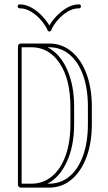

<svg xmlns="http://www.w3.org/2000/svg" viewBox="-20 -858 493 878"><path d="M204 -659Q263 -659 307 -622.5Q351 -586 375.5 -520.5Q400 -455 400 -369V-291Q400 -205 375.5 -139.5Q351 -74 307 -37Q263 0 204 0H77Q62 0 62 -15V-644Q62 -659 77 -659ZM79 -642V-18H123Q177 -18 217.5 -51.5Q258 -85 280 -146.5Q302 -208 302 -291V-369Q302 -495 253 -568.5Q204 -642 123 -642ZM319 -291Q319 -191 286 -119Q253 -47 197 -18H204Q258 -18 298 -51.5Q338 -85 360 -146.5Q382 -208 382 -291V-369Q382 -453 360 -514Q338 -575 298 -608.5Q258 -642 204 -642H197Q254 -613 286.5 -541Q319 -469 319 -369ZM198 -719Q189 -740 169.5 -763.5Q150 -787 124 -803.5Q98 -820 70 -820Q61 -820 61 -829Q61 -838 70 -838Q99 -838 126 -822Q153 -806 173.5 -784Q194 -762 206 -741Q217 -762 238 -784Q259 -806 285.5 -822Q312 -838 342 -838Q350 -838 350 -829Q350 -820 342 -820Q313 -820 287 -803.5Q261 -787 241.5 -763.5Q222 -740 214 -719Q211 -714 206 -714Q200 -714 198 -719Z"/></svg>

Font: Libertine Sup Thin
Style: Regular
Weight: 100
Designer: Bastien Sozeau
Foundry: NBR — Bastien Sozeau
Version: Version 2.003; ttfautohint (v1.8.4.7-5d5b);gftools[0.9.33]